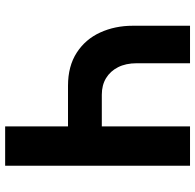

<svg xmlns="http://www.w3.org/2000/svg" viewBox="-26 -714 740 727"><g transform="rotate(90 343.5 -350.0)"><path d="M338 -366H458V-700H607V0H458V-238H304Q230 -238 179 -271Q128 -304 102.5 -360Q77 -416 77 -483V-700H219V-498Q219 -457 234 -427.5Q249 -398 275.5 -382Q302 -366 338 -366Z"/></g></svg>

Font: Venryn Sans SemiBold
Style: Regular
Weight: 600
Designer: Owen Earl, indestructible type* (font) & Cristiano Sobral (main changes)
Version: Version 3.60;October 28, 2020;FontCreator 13.0.0.2681 64-bit